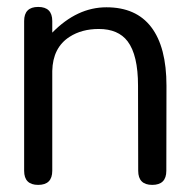

<svg xmlns="http://www.w3.org/2000/svg" viewBox="-20 -520 544 540"><path d="M405.3 -443.8Q448.2 -387.7 448.2 -278.8L447.8 -39.6Q447.8 0 408.2 0Q368.7 0 368.7 -39.6L368.2 -278.8Q368.2 -365.2 338.9 -403.8Q312.5 -438.5 257.8 -438.5Q210 -438.5 175.8 -416.5Q128.4 -386.2 127 -320.3V-39.6Q127 0 87.4 0Q47.9 0 47.9 -39.6V-460.9Q47.9 -500.5 87.4 -500.5Q127 -500.5 127 -460.9V-428.2Q196.8 -499.5 279.3 -499.5Q362.8 -499.5 405.3 -443.8Z"/></svg>

Font: inglobal
Style: Regular
Weight: 400
Designer: Andrey Kochetov, Denis Davydov, Evgeny Yurtaev
Foundry: inglobal
Version: Version 1.00 September 25, 2014, initial release